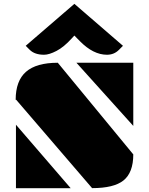

<svg xmlns="http://www.w3.org/2000/svg" viewBox="-20 -997 789 1017"><path d="M384.8 -664.6H686V-330.1ZM65.9 -468.3H63Q63 -568.8 117.7 -616.7Q172.4 -664.6 286.1 -664.6L686 -179.2Q686 -82.5 633.8 -41Q583 -0.5 467.8 -0.5ZM64.5 -336.4 354.5 0H64.5ZM213.4 -707Q164.6 -707 138.2 -732.4L116.2 -754.4L374 -976.6L631.3 -754.4L609.4 -732.4Q584 -707 546.4 -707Q474.1 -707 403.3 -778.8L374 -808.6L359.9 -793.5Q318.4 -747.6 279.3 -727.3Q240.2 -707 213.4 -707Z"/></svg>

Font: Plaster
Style: Regular
Weight: 400
Designer: Eben Sorkin
Foundry: Eben Sorkin
Version: Version 1.007